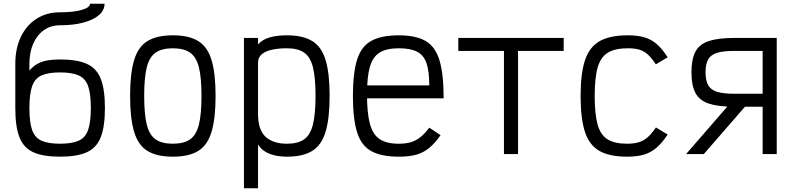

<svg xmlns="http://www.w3.org/2000/svg" viewBox="-20 -820 4240 1022"><path d="M300 14Q210.5 14 158.2 -9.2Q106 -32.5 83.8 -88.8Q61.5 -145 61.5 -244V-480Q61.5 -562.5 91.2 -624.2Q121 -686 174.5 -720.2Q228 -754.5 299 -754.5Q371.5 -754.5 415.2 -767.2Q459 -780 459 -800H536.5Q536.5 -765.5 507 -739.8Q477.5 -714 424 -699.8Q370.5 -685.5 299 -685.5Q250.5 -685.5 214 -659.8Q177.5 -634 157 -587.8Q136.5 -541.5 136.5 -480V-444Q155.5 -466.5 177.5 -479.2Q199.5 -492 229 -497.8Q258.5 -503.5 300 -503.5Q390 -503.5 442 -480.2Q494 -457 516.2 -400.8Q538.5 -344.5 538.5 -245Q538.5 -146 516.2 -89.5Q494 -33 442 -9.5Q390 14 300 14ZM300 -55Q363 -55 398.8 -71Q434.5 -87 449 -128.5Q463.5 -170 463.5 -245Q463.5 -321 449 -361.8Q434.5 -402.5 398.8 -418.5Q363 -434.5 300 -434.5Q237 -434.5 201.2 -418.5Q165.5 -402.5 151 -361.2Q136.5 -320 136.5 -244Q136.5 -169 151 -128Q165.5 -87 201.2 -71Q237 -55 300 -55Z M900 14Q814.5 14 764.8 -16.8Q715 -47.5 693.8 -118.8Q672.5 -190 672.5 -309Q672.5 -429 693.8 -499.8Q715 -570.5 764.8 -601.2Q814.5 -632 900 -632Q986 -632 1035.5 -601.2Q1085 -570.5 1106.2 -499.8Q1127.5 -429 1127.5 -309Q1127.5 -190 1106.2 -118.8Q1085 -47.5 1035.5 -16.8Q986 14 900 14ZM900 -55Q958.5 -55 991.8 -78.2Q1025 -101.5 1038.8 -157Q1052.5 -212.5 1052.5 -309Q1052.5 -406.5 1038.8 -461.5Q1025 -516.5 991.8 -539.8Q958.5 -563 900 -563Q841.5 -563 808.2 -539.8Q775 -516.5 761.2 -461.5Q747.5 -406.5 747.5 -309Q747.5 -212.5 761.2 -157Q775 -101.5 808.2 -78.2Q841.5 -55 900 -55Z M1278.5 182V-618H1353.5V-583.5Q1377.5 -610.5 1416.5 -621.2Q1455.5 -632 1507 -632Q1593 -632 1642.5 -601.2Q1692 -570.5 1713.2 -500.2Q1734.5 -430 1734.5 -310Q1734.5 -190 1713.2 -119Q1692 -48 1642.5 -17Q1593 14 1507 14Q1455 14 1415.8 -0.8Q1376.5 -15.5 1353.5 -50.5V182ZM1507 -55Q1565.5 -55 1598.8 -78.2Q1632 -101.5 1645.8 -157.5Q1659.5 -213.5 1659.5 -310Q1659.5 -406.5 1645.8 -461.8Q1632 -517 1598.8 -540Q1565.5 -563 1507 -563Q1462 -563 1427.2 -555.2Q1392.5 -547.5 1373 -530.8Q1353.5 -514 1353.5 -486.5V-213.5Q1353.5 -128.5 1393.8 -91.8Q1434 -55 1507 -55Z M2102.5 14Q2010 14 1956.5 -15.5Q1903 -45 1880.8 -116Q1858.5 -187 1858.5 -309Q1858.5 -432 1880.8 -502.5Q1903 -573 1956.5 -602.5Q2010 -632 2102.5 -632Q2194 -632 2246 -601.5Q2298 -571 2319.8 -497.5Q2341.5 -424 2341.5 -296.5H1887.5V-365.5H2265Q2265 -440.5 2250.2 -483.5Q2235.5 -526.5 2200 -544.8Q2164.5 -563 2102.5 -563Q2038 -563 2001.2 -540.5Q1964.5 -518 1949 -464.8Q1933.5 -411.5 1933.5 -318Q1933.5 -218.5 1949 -161Q1964.5 -103.5 2001.2 -79.2Q2038 -55 2102.5 -55Q2139.5 -55 2166.8 -63Q2194 -71 2217.2 -89.5Q2240.5 -108 2265 -140.5L2325 -100.5Q2294.5 -57 2264 -32Q2233.5 -7 2195.2 3.5Q2157 14 2102.5 14Z M2662.5 0V-618H2737.5V0ZM2419.5 -549V-618H2980.5V-549Z M3318 14Q3224.5 14 3170.5 -16.8Q3116.5 -47.5 3093.5 -118.5Q3070.5 -189.5 3070.5 -309Q3070.5 -429 3094 -499.8Q3117.5 -570.5 3172.2 -601.2Q3227 -632 3322 -632Q3374 -632 3410.5 -621.2Q3447 -610.5 3476.2 -585Q3505.5 -559.5 3534 -515L3471 -477.5Q3449 -511 3428.8 -529.5Q3408.5 -548 3383.8 -555.5Q3359 -563 3322 -563Q3254.5 -563 3216 -539.8Q3177.5 -516.5 3161.5 -461.5Q3145.5 -406.5 3145.5 -309Q3145.5 -212.5 3161 -157Q3176.5 -101.5 3214.2 -78.2Q3252 -55 3318 -55Q3354.5 -55 3380.2 -62.8Q3406 -70.5 3427.2 -89.2Q3448.5 -108 3471.5 -141.5L3534 -104Q3505 -60 3475 -34Q3445 -8 3408 3Q3371 14 3318 14Z M4039.5 0V-549H3888Q3830.5 -549 3797 -538.8Q3763.5 -528.5 3749.5 -503.8Q3735.5 -479 3735.5 -435Q3735.5 -392 3749.5 -366.8Q3763.5 -341.5 3797 -331.2Q3830.5 -321 3888 -321H4091.5V-252H3888Q3802 -252 3752.2 -268.8Q3702.5 -285.5 3681.5 -325.8Q3660.5 -366 3660.5 -435Q3660.5 -505 3681.5 -544.8Q3702.5 -584.5 3752.2 -601.2Q3802 -618 3888 -618H4114.5V0ZM3632 0 3890 -297H3984.5L3726.5 0Z"/></svg>

Font: Victor Mono Thin
Style: Regular
Weight: 100
Monospace: yes
Designer: Rune Bjørnerås
Version: Version 1.561;gftools[0.9.30]